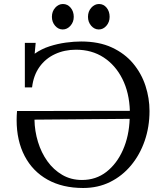

<svg xmlns="http://www.w3.org/2000/svg" viewBox="-20 -923 810 958"><path d="M395 15Q292 15 217.5 -26.5Q143 -68 103 -144.5Q63 -221 63 -324Q63 -335 63.5 -346.5Q64 -358 65 -369L628 -370Q625 -461 590.5 -529.5Q556 -598 497 -636.5Q438 -675 359 -675Q302 -675 254.5 -653Q207 -631 177 -589Q147 -547 140 -487H104V-709H158L153 -655Q187 -679 227.5 -692Q268 -705 309 -710.5Q350 -716 385 -716Q474 -716 538.5 -686Q603 -656 644.5 -606Q686 -556 706 -494.5Q726 -433 726 -369Q726 -290 702 -220.5Q678 -151 634 -98Q590 -45 529.5 -15Q469 15 395 15ZM389 -25Q459 -25 511 -65.5Q563 -106 593.5 -175Q624 -244 627 -330L152 -326Q153 -269 169.5 -215Q186 -161 216.5 -118.5Q247 -76 290.5 -50.5Q334 -25 389 -25ZM293 -776Q271 -776 255 -794.5Q239 -813 239 -839Q239 -866 255.5 -884.5Q272 -903 294 -903Q317 -903 332.5 -884.5Q348 -866 348 -839Q348 -813 331.5 -794.5Q315 -776 293 -776ZM473 -776Q451 -776 435 -794.5Q419 -813 419 -839Q419 -866 435.5 -884.5Q452 -903 474 -903Q497 -903 512 -884.5Q527 -866 527 -839Q527 -813 511 -794.5Q495 -776 473 -776Z"/></svg>

Font: Lora
Style: Regular
Weight: 400
Designer: Olga Karpushina, Alexei Vanyashin (Cyrillic)
Foundry: Cyreal
Version: Version 3.005; ttfautohint (v1.8.4.7-5d5b)